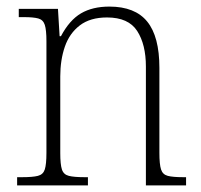

<svg xmlns="http://www.w3.org/2000/svg" viewBox="-20 -563 611 583"><path d="M32 0V-25H48Q79 -25 95 -29Q111 -33 116 -48.5Q121 -64 121 -99V-438Q121 -472 116 -487.5Q111 -503 96 -507Q81 -511 53 -511H37V-536H156L161 -453H165Q191 -502 226 -522.5Q261 -543 312 -543Q390 -543 427 -497.5Q464 -452 464 -357V-99Q464 -64 469 -48.5Q474 -33 489.5 -29Q505 -25 536 -25H545V0H423V-361Q423 -428 396.5 -469Q370 -510 305 -510Q254 -510 222.5 -486Q191 -462 177 -421.5Q163 -381 163 -331V-98Q163 -64 168 -48.5Q173 -33 189 -29Q205 -25 236 -25H247V0Z"/></svg>

Font: Noto Serif Lao SemiCondensed ExtraLight
Style: Regular
Weight: 200
Width: 4
Designer: Monotype Design Team
Foundry: Monotype Imaging Inc.
Version: Version 2.003; ttfautohint (v1.8.4.7-5d5b)